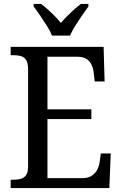

<svg xmlns="http://www.w3.org/2000/svg" viewBox="-20 -951 618 971"><path d="M34 0V-42H49Q69 -42 85.5 -46.5Q102 -51 112 -65.5Q122 -80 122 -108V-601Q122 -632 112.5 -647Q103 -662 86.5 -667Q70 -672 49 -672H34V-714H504L509 -539H459L454 -582Q452 -604 443.5 -622.5Q435 -641 418 -652.5Q401 -664 373 -664H220V-398H442V-349H220V-50H395Q425 -50 443 -61.5Q461 -73 471 -91.5Q481 -110 484 -132L490 -175H540L533 0ZM243 -771Q234 -794 217 -820.5Q200 -847 182.5 -873Q165 -899 150 -918V-931H188Q205 -918 223 -902Q241 -886 257.5 -869Q274 -852 288 -835Q302 -852 319 -869Q336 -886 354 -902Q372 -918 389 -931H427V-918Q413 -899 395 -873Q377 -847 360.5 -820.5Q344 -794 334 -771Z"/></svg>

Font: Noto Serif Khmer SemiCondensed
Style: Regular
Weight: 400
Width: 4
Designer: Danh Hong and the Monotype Design Team
Foundry: Monotype Imaging Inc.
Version: Version 2.004